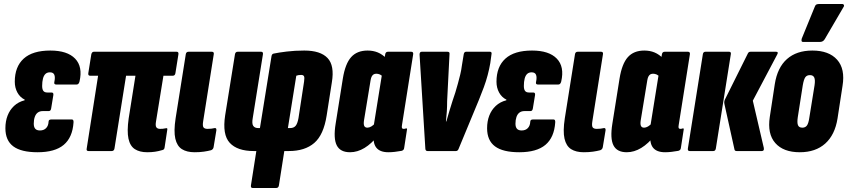

<svg xmlns="http://www.w3.org/2000/svg" viewBox="-20 -756 4245 961"><path d="M168 6Q86 6 46.5 -23.5Q7 -53 7 -114Q7 -149 18 -177.5Q29 -206 50.5 -226Q72 -246 103 -254L104 -257Q80 -269 67 -293Q54 -317 54 -347Q54 -422 98.5 -462.5Q143 -503 232 -503Q317 -503 356 -462.5Q395 -422 378 -348Q374 -333 364 -333H261Q249 -333 252 -346Q257 -369 252 -381.5Q247 -394 230 -394Q216 -394 207.5 -386Q199 -378 195 -362.5Q191 -347 191 -326Q191 -309 197 -301Q203 -293 217 -293H238Q249 -293 247 -280L236 -213Q234 -200 224 -200H194Q179 -200 169 -192.5Q159 -185 154 -170.5Q149 -156 149 -137Q149 -120 156.5 -111.5Q164 -103 180 -103Q199 -103 210.5 -114.5Q222 -126 223 -146Q223 -158 236 -158H340Q349 -158 348 -143Q343 -68 299 -31Q255 6 168 6Z M717 6Q679 6 655 -9.5Q631 -25 623 -62Q615 -99 624 -163L658 -377H611L553 -13Q551 0 539 0H423Q411 0 414 -13L471 -377H431Q420 -377 422 -390L437 -484Q440 -497 450 -497H864Q875 -497 873 -484L858 -390Q856 -377 845 -377H798L761 -149Q757 -127 762.5 -119Q768 -111 781 -111Q788 -111 794.5 -111.5Q801 -112 810 -114Q820 -117 817 -105L804 -19Q803 -7 793 -5Q773 1 755.5 3.5Q738 6 717 6Z M954 6Q915 6 890.5 -9.5Q866 -25 857.5 -62Q849 -99 859 -164L910 -485Q912 -497 924 -497H1040Q1052 -497 1050 -485L997 -150Q993 -126 998.5 -118.5Q1004 -111 1019 -111Q1028 -111 1038 -112Q1048 -113 1055 -115Q1064 -116 1063 -104L1049 -19Q1047 -8 1036 -4Q1021 0 1000.5 3Q980 6 954 6Z M1245 185Q1234 185 1236 172L1263 0H1250Q1168 0 1130 -41Q1092 -82 1107 -179L1156 -484Q1158 -497 1170 -497H1287Q1298 -497 1296 -484L1245 -165Q1240 -137 1247.5 -126Q1255 -115 1272 -115H1281L1339 -475Q1341 -487 1351 -488Q1374 -493 1415 -498Q1456 -503 1503 -503Q1584 -503 1619.5 -465.5Q1655 -428 1641 -344L1615 -178Q1600 -81 1553 -40.5Q1506 0 1426 0H1403L1376 172Q1374 185 1362 185ZM1421 -115H1432Q1450 -115 1459.5 -126Q1469 -137 1474 -165L1502 -348Q1505 -368 1501.5 -374.5Q1498 -381 1487 -381Q1480 -381 1474 -380Q1468 -379 1463 -377Z M1732 6Q1683 6 1665.5 -28.5Q1648 -63 1660 -137L1696 -363Q1708 -437 1737.5 -470Q1767 -503 1820 -503Q1848 -503 1871 -493.5Q1894 -484 1916 -462L1900 -368Q1891 -379 1882 -383Q1873 -387 1864 -387Q1856 -387 1850.5 -384Q1845 -381 1841 -374Q1837 -367 1835 -355L1802 -154Q1799 -135 1803 -126Q1807 -117 1819 -117Q1828 -117 1838.5 -123Q1849 -129 1859 -141L1873 -79Q1840 -37 1804.5 -15.5Q1769 6 1732 6ZM1924 6Q1837 6 1852 -91L1854 -104L1849 -117L1898 -422L1902 -447L1908 -484Q1910 -497 1922 -497H2038Q2050 -497 2048 -484L1992 -130Q1990 -119 1992 -115Q1994 -111 2000 -111Q2003 -111 2006 -111.5Q2009 -112 2011 -113Q2019 -115 2017 -107L2003 -16Q2002 -4 1990 -1Q1973 2 1956.5 4Q1940 6 1924 6Z M2120 0Q2110 0 2109 -11L2080 -483Q2080 -497 2091 -497H2219Q2231 -497 2230 -487L2218 -250Q2218 -224 2216.5 -199Q2215 -174 2212 -148H2214Q2221 -174 2229 -199.5Q2237 -225 2245 -251L2259 -293Q2266 -316 2272 -338Q2278 -360 2283.5 -382.5Q2289 -405 2292 -429L2301 -484Q2303 -497 2313 -497H2432Q2443 -497 2440 -484L2434 -440Q2429 -411 2421 -380.5Q2413 -350 2401.5 -319Q2390 -288 2377 -256L2275 -10Q2271 0 2262 0Z M2579 6Q2497 6 2457.5 -23.5Q2418 -53 2418 -114Q2418 -149 2429 -177.5Q2440 -206 2461.5 -226Q2483 -246 2514 -254L2515 -257Q2491 -269 2478 -293Q2465 -317 2465 -347Q2465 -422 2509.5 -462.5Q2554 -503 2643 -503Q2728 -503 2767 -462.5Q2806 -422 2789 -348Q2785 -333 2775 -333H2672Q2660 -333 2663 -346Q2668 -369 2663 -381.5Q2658 -394 2641 -394Q2627 -394 2618.5 -386Q2610 -378 2606 -362.5Q2602 -347 2602 -326Q2602 -309 2608 -301Q2614 -293 2628 -293H2649Q2660 -293 2658 -280L2647 -213Q2645 -200 2635 -200H2605Q2590 -200 2580 -192.5Q2570 -185 2565 -170.5Q2560 -156 2560 -137Q2560 -120 2567.5 -111.5Q2575 -103 2591 -103Q2610 -103 2621.5 -114.5Q2633 -126 2634 -146Q2634 -158 2647 -158H2751Q2760 -158 2759 -143Q2754 -68 2710 -31Q2666 6 2579 6Z M2902 6Q2863 6 2838.5 -9.5Q2814 -25 2805.5 -62Q2797 -99 2807 -164L2858 -485Q2860 -497 2872 -497H2988Q3000 -497 2998 -485L2945 -150Q2941 -126 2946.5 -118.5Q2952 -111 2967 -111Q2976 -111 2986 -112Q2996 -113 3003 -115Q3012 -116 3011 -104L2997 -19Q2995 -8 2984 -4Q2969 0 2948.5 3Q2928 6 2902 6Z M3117 6Q3068 6 3050.5 -28.5Q3033 -63 3045 -137L3081 -363Q3093 -437 3122.5 -470Q3152 -503 3205 -503Q3233 -503 3256 -493.5Q3279 -484 3301 -462L3285 -368Q3276 -379 3267 -383Q3258 -387 3249 -387Q3241 -387 3235.5 -384Q3230 -381 3226 -374Q3222 -367 3220 -355L3187 -154Q3184 -135 3188 -126Q3192 -117 3204 -117Q3213 -117 3223.5 -123Q3234 -129 3244 -141L3258 -79Q3225 -37 3189.5 -15.5Q3154 6 3117 6ZM3309 6Q3222 6 3237 -91L3239 -104L3234 -117L3283 -422L3287 -447L3293 -484Q3295 -497 3307 -497H3423Q3435 -497 3433 -484L3377 -130Q3375 -119 3377 -115Q3379 -111 3385 -111Q3388 -111 3391 -111.5Q3394 -112 3396 -113Q3404 -115 3402 -107L3388 -16Q3387 -4 3375 -1Q3358 2 3341.5 4Q3325 6 3309 6Z M3667 0Q3657 0 3656 -9L3606 -235Q3603 -247 3609 -259L3724 -490Q3728 -497 3737 -497H3864Q3878 -497 3870 -483L3748 -252L3803 -16Q3806 0 3793 0ZM3432 0Q3421 0 3423 -13L3498 -485Q3500 -497 3511 -497H3629Q3640 -497 3638 -485L3563 -13Q3561 0 3550 0Z M3983 6Q3901 6 3860.5 -40Q3820 -86 3833 -171L3858 -335Q3871 -418 3919 -460.5Q3967 -503 4046 -503Q4129 -503 4170 -457Q4211 -411 4197 -326L4172 -163Q4159 -81 4110.5 -37.5Q4062 6 3983 6ZM3996 -117Q4011 -117 4019 -128Q4027 -139 4031 -168L4057 -329Q4061 -356 4055.5 -368Q4050 -380 4034 -380Q4018 -380 4010.5 -369Q4003 -358 3998 -329L3973 -169Q3969 -142 3974 -129.5Q3979 -117 3996 -117ZM4001 -546Q3993 -546 3992 -551Q3991 -556 3993 -563L4058 -722Q4061 -731 4066.5 -733.5Q4072 -736 4080 -736H4195Q4202 -736 4204 -730.5Q4206 -725 4201 -719L4108 -560Q4100 -546 4083 -546Z"/></svg>

Font: Sofia Sans Extra Condensed Black
Style: Italic
Weight: 900
Italic angle: -9°
Version: Version 4.100